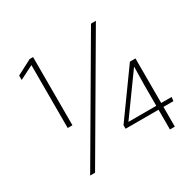

<svg xmlns="http://www.w3.org/2000/svg" viewBox="-153 -857 1029 1019"><g transform="rotate(-30 361.5 -348.0)"><path d="M142 -663H141L58 -621V-648L150 -696H171V-278H142ZM556 -696 149 0H119L526 -696ZM608 0V-270L610 -383H609L573 -333L438 -146V-145H702L699 -121H406V-143L604 -418H638V0Z"/></g></svg>

Font: Murecho Thin ExtraLight
Style: Regular
Weight: 250
Version: Version 1.010